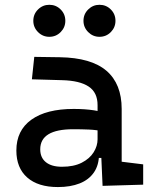

<svg xmlns="http://www.w3.org/2000/svg" viewBox="-20 -755 626 785"><path d="M399.4 4.9 392.6 -148.4 378.9 -191.4V-325.2Q378.9 -377 342.5 -401.1Q306.2 -425.3 234.4 -427.2L110.4 -430.7L120.1 -522.5L224.6 -521Q353 -519 415.3 -465.6Q477.5 -412.1 477.5 -309.6V-93.8L565.4 -83V0ZM216.8 9.8Q135.7 9.8 91.3 -29.3Q46.9 -68.4 46.9 -139.6Q46.9 -221.7 108.2 -265.6Q169.4 -309.6 281.2 -309.6Q327.6 -309.6 364 -304Q400.4 -298.3 428.7 -287.1L407.2 -216.8Q374.5 -224.1 343.3 -225.3Q312 -226.6 279.3 -226.6Q144.5 -226.6 144.5 -144.5Q144.5 -110.4 167.7 -91.8Q190.9 -73.2 233.4 -73.2Q281.7 -73.2 314.2 -89.8Q346.7 -106.4 362.8 -132.3Q378.9 -158.2 378.9 -185.5V-242.2L409.2 -109.4H368.2L384.8 -125Q384.8 -80.1 364 -50Q343.3 -20 305.7 -5.1Q268.1 9.8 216.8 9.8ZM386.7 -604.5Q359.9 -604.5 340.6 -623.8Q321.3 -643.1 321.3 -669.9Q321.3 -697.3 340.6 -716.3Q359.9 -735.4 386.7 -735.4Q414.1 -735.4 433.1 -716.3Q452.1 -697.3 452.1 -669.9Q452.1 -643.1 433.1 -623.8Q414.1 -604.5 386.7 -604.5ZM181.6 -604.5Q154.8 -604.5 135.5 -623.8Q116.2 -643.1 116.2 -669.9Q116.2 -697.3 135.5 -716.3Q154.8 -735.4 181.6 -735.4Q209 -735.4 228 -716.3Q247.1 -697.3 247.1 -669.9Q247.1 -643.1 228 -623.8Q209 -604.5 181.6 -604.5Z"/></svg>

Font: Cascadia Code
Style: Regular
Weight: 400
Monospace: yes
Designer: Aaron Bell
Foundry: Saja Typeworks
Version: Version 2106.017